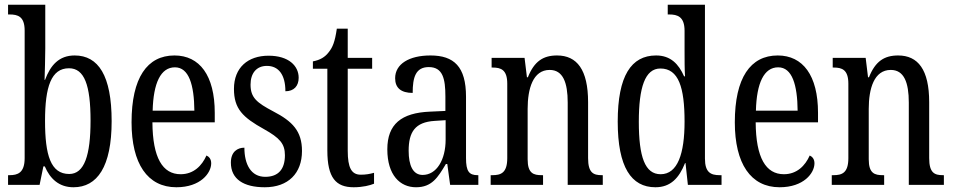

<svg xmlns="http://www.w3.org/2000/svg" viewBox="-20 -780 4024 810"><path d="M290 10C390 10 451 -76 451 -269C451 -461 395 -546 295 -546C229 -546 193 -505 170 -443H168C169 -474 171 -539 171 -575V-760H14V-719H20C55 -719 84 -711 84 -651V-113C84 -50 54 -41 20 -41H14V0H147L163 -78H169C191 -26 229 10 290 10ZM272 -46C194 -46 170 -125 170 -270C170 -414 196 -492 271 -492C336 -492 362 -421 362 -271C362 -125 336 -46 272 -46Z M724 10C826 10 871 -50 871 -91C871 -109 862 -119 851 -124C832 -81 797 -45 742 -45C666 -45 624 -114 623 -264H886V-304C886 -462 822 -546 716 -546C601 -546 535 -452 535 -264C535 -90 602 10 724 10ZM800 -313H624C627 -430 658 -496 718 -496C777 -496 799 -422 800 -313Z M1097 10C1196 10 1254 -49 1254 -143C1254 -227 1214 -268 1133 -310C1063 -347 1037 -368 1037 -423C1037 -470 1061 -502 1106 -502C1155 -502 1184 -465 1184 -395C1220 -395 1240 -417 1240 -452C1240 -502 1198 -545 1113 -545C1026 -545 967 -495 967 -405C967 -321 1004 -285 1094 -235C1160 -198 1182 -174 1182 -125C1182 -67 1155 -34 1099 -34C1039 -34 1011 -86 1011 -157C982 -157 954 -140 954 -94C954 -24 1008 10 1097 10Z M1472 10C1511 10 1541 2 1558 -5V-51C1540 -46 1524 -43 1502 -43C1463 -43 1447 -72 1447 -144V-490H1550V-536H1447V-659H1401C1393 -603 1383 -580 1367 -560C1351 -539 1331 -527 1300 -521V-490H1361V-145C1361 -30 1397 10 1472 10Z M1735 10C1802 10 1827 -31 1861 -88H1867L1879 0H1998V-41H1995C1959 -41 1946 -57 1946 -113V-372C1946 -499 1895 -546 1796 -546C1706 -546 1647 -510 1647 -450C1647 -409 1672 -388 1721 -388C1721 -453 1733 -497 1789 -497C1848 -497 1859 -448 1859 -373V-312L1794 -309C1673 -304 1614 -256 1614 -150C1614 -41 1668 10 1735 10ZM1763 -42C1722 -42 1704 -82 1704 -144C1704 -223 1731 -265 1814 -270L1860 -273V-191C1860 -106 1822 -42 1763 -42Z M2050 0H2271V-41H2266C2231 -41 2206 -48 2206 -108V-321C2206 -405 2228 -485 2299 -485C2355 -485 2375 -432 2375 -347V0H2523V-41H2519C2484 -41 2461 -50 2461 -113V-349C2461 -486 2414 -546 2330 -546C2272 -546 2234 -522 2207 -454H2203L2193 -536H2054V-495H2059C2093 -495 2120 -486 2120 -427V-113C2120 -50 2093 -41 2057 -41H2050Z M2745 10C2809 10 2845 -29 2870 -92H2872L2882 0H3024V-41H3016C2979 -41 2954 -52 2954 -111V-760H2797V-719H2803C2838 -719 2868 -710 2868 -650V-563C2868 -526 2868 -489 2870 -458H2866C2843 -510 2809 -546 2748 -546C2643 -546 2586 -460 2586 -267C2586 -75 2643 10 2745 10ZM2767 -45C2701 -45 2675 -118 2675 -266C2675 -411 2701 -491 2766 -491C2843 -491 2868 -411 2868 -267C2868 -132 2839 -45 2767 -45Z M3269 10C3371 10 3416 -50 3416 -91C3416 -109 3407 -119 3396 -124C3377 -81 3342 -45 3287 -45C3211 -45 3169 -114 3168 -264H3431V-304C3431 -462 3367 -546 3261 -546C3146 -546 3080 -452 3080 -264C3080 -90 3147 10 3269 10ZM3345 -313H3169C3172 -430 3203 -496 3263 -496C3322 -496 3344 -422 3345 -313Z M3489 0H3710V-41H3705C3670 -41 3645 -48 3645 -108V-321C3645 -405 3667 -485 3738 -485C3794 -485 3814 -432 3814 -347V0H3962V-41H3958C3923 -41 3900 -50 3900 -113V-349C3900 -486 3853 -546 3769 -546C3711 -546 3673 -522 3646 -454H3642L3632 -536H3493V-495H3498C3532 -495 3559 -486 3559 -427V-113C3559 -50 3532 -41 3496 -41H3489Z"/></svg>

Font: Noto Serif Sinhala ExtraCondensed
Style: Regular
Weight: 400
Width: 2
Designer: Jelle Bosma - Monotype Design Team
Foundry: Monotype Imaging Inc.
Version: Version 2.007